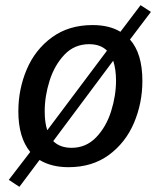

<svg xmlns="http://www.w3.org/2000/svg" viewBox="-20 -637 622 743"><path d="M564 -591 483 -484Q531 -430 531 -324Q531 -238 498.5 -161.5Q466 -85 401.5 -37.5Q337 10 245 10Q179 10 133 -18L55 86L14 59L97 -49Q51 -105 51 -206Q51 -292 83.5 -368.5Q116 -445 181 -492.5Q246 -540 338 -540Q403 -540 446 -514L524 -617ZM153 -206Q153 -162 163 -133L394 -441Q369 -466 325 -466Q268 -466 229.5 -425.5Q191 -385 172 -325Q153 -265 153 -206ZM429 -325Q429 -369 418 -402L186 -91Q212 -65 257 -65Q313 -65 352 -105.5Q391 -146 410 -206.5Q429 -267 429 -325Z"/></svg>

Font: Bitter Pro Medium
Style: Italic
Weight: 500
Italic angle: -9°
Designer: Sol Matas, and Bitter project Authors
Foundry: Sol Matas
Version: Version 1.010